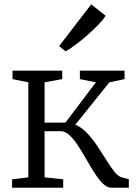

<svg xmlns="http://www.w3.org/2000/svg" viewBox="-20 -878 636 898"><path d="M36.5 0V-39.5L112.5 -48.5V-493L38.5 -508V-547.5H271V-508L188.5 -493V-304.5H286L428.5 -493L353.5 -508V-547.5H562.5V-508L491.5 -493L332.5 -295Q361.5 -282.5 387 -255.8Q412.5 -229 434.8 -195.8Q457 -162.5 476.8 -130.5Q496.5 -98.5 514 -76.2Q531.5 -54 548 -49L582.5 -39.5V0H501Q481 0 461.5 -19Q442 -38 422.8 -68.2Q403.5 -98.5 384.2 -132.2Q365 -166 345.2 -196.2Q325.5 -226.5 305.2 -245.5Q285 -264.5 263.5 -264.5H188.5V-48.5L275.5 -39.5V0ZM286 -638 256.5 -662.5 406.5 -857.5 474 -804.5Q464 -787.5 440.8 -763.2Q417.5 -739 388.5 -713.5Q359.5 -688 332.2 -667.8Q305 -647.5 287 -638Z"/></svg>

Font: Merriweather 36pt Light
Style: Regular
Weight: 300
Designer: Eben Sorkin
Foundry: Eben Sorkin
Version: Version 2.100